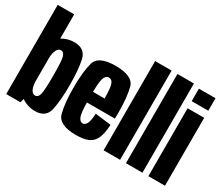

<svg xmlns="http://www.w3.org/2000/svg" viewBox="-128 -1121 1704 1463"><g transform="rotate(30 724.0 -390.0)"><path d="M20 0V-785H165V-572Q214 -602 273.5 -602Q369.5 -602 387.5 -516.5Q405.5 -431 405.5 -300Q405.5 -169 387.5 -83Q369.5 3 273.5 3Q207.5 3 154 -34L145 0ZM165 -402V-197Q166.5 -151 179 -127Q193 -100 215.5 -100Q240 -100 250.2 -132.5Q260.5 -165 260.5 -299.5Q260.5 -432 250.2 -465Q240 -498 215.5 -498Q193 -498 179 -470.5Q166.5 -446 165 -402Z M636.5 5Q484.5 5 462 -78.8Q439.5 -162.5 439.5 -297.5Q439.5 -439 462.2 -521.2Q485 -603.5 636 -603.5Q788.5 -603.5 810 -521.2Q831.5 -439 831.5 -300.5Q831.5 -274 830.5 -252H584.5Q586.5 -163.5 596.5 -134.5Q609 -97.5 636.5 -97.5Q656.5 -97.5 669.8 -123.2Q683 -149 685.5 -211.5L825.5 -194.5Q822 -117.5 802.5 -74Q783 -30.5 742.5 -12.8Q702 5 636.5 5ZM584 -345.5H686Q685.5 -436.5 674.5 -467.5Q663 -500.5 636 -500.5Q609 -500.5 596.5 -466.5Q586 -438.5 584 -345.5Z M877 0V-785H1022V0Z M1073.5 0V-785H1218.5V0Z M1271 0V-597.5H1417V0ZM1271 -770H1417V-660H1271Z"/></g></svg>

Font: Anybody Condensed Regular
Style: Bold
Weight: 700
Width: 3
Designer: Tyler Finck
Foundry: Etcetera Type Company
Version: Version 1.010; ttfautohint (v1.8.3) -l 8 -r 50 -G 200 -x 14 